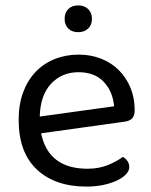

<svg xmlns="http://www.w3.org/2000/svg" viewBox="-20 -677 559 710"><path d="M132 -184Q159 -53 304 -53Q346 -53 380 -67Q414 -81 434 -97Q458 -83 458 -59Q458 -45 445.5 -32Q433 -19 411.5 -9Q390 1 361.5 7Q333 13 300 13Q184 13 116.5 -50Q49 -113 49 -234Q49 -291 65.5 -335.5Q82 -380 111.5 -411Q141 -442 182 -458.5Q223 -475 271 -475Q316 -475 354 -460Q392 -445 419.5 -417.5Q447 -390 462.5 -352.5Q478 -315 478 -270Q478 -248 468 -238.5Q458 -229 440 -227ZM270 -410Q209 -410 169 -367.5Q129 -325 127 -246L402 -284Q397 -339 363.5 -374.5Q330 -410 270 -410ZM320 -607Q320 -585 306 -571.5Q292 -558 269 -558Q246 -558 232.5 -571.5Q219 -585 219 -607Q219 -630 232.5 -643.5Q246 -657 269 -657Q292 -657 306 -643.5Q320 -630 320 -607Z"/></svg>

Font: Baloo 2
Style: Regular
Weight: 400
Designer: Sarang Kulkarni and Ek Type
Foundry: Ek Type
Version: Version 1.640;hotconv 1.0.111;makeotfexe 2.5.65597; ttfautoh